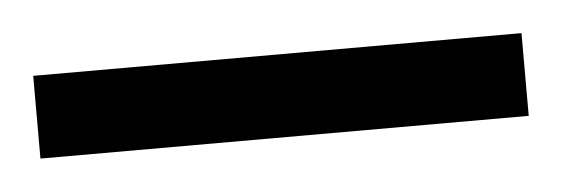

<svg xmlns="http://www.w3.org/2000/svg" viewBox="-23 56 361 123"><g transform="rotate(-5 157.0 117.5)"><path d="M0 144V90.8H314V144Z"/></g></svg>

Font: Doulos SIL Eur
Style: Regular
Weight: 400
Designer: Walt Agee, Victor Gaultney, Peter Martin, Debbi Hosken, Becca Hirsbrunner
Foundry: SIL International
Version: Version 5.000